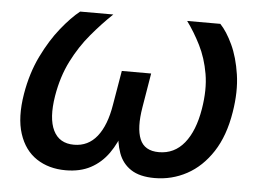

<svg xmlns="http://www.w3.org/2000/svg" viewBox="-44 -595 895 659"><g transform="rotate(5 403.5 -265.5)"><path d="M204.1 7.8Q146 7.8 103.8 -20Q61.5 -47.9 43.5 -103.3Q25.4 -158.7 39.1 -241.2Q51.3 -313.5 79.8 -372.1Q108.4 -430.7 142.6 -473.1Q176.8 -515.6 206.5 -539.1H320.8Q283.7 -503.9 247.6 -460.9Q211.4 -418 184.3 -364.3Q157.2 -310.5 146 -243.2Q133.3 -165.5 153.8 -123.8Q174.3 -82 225.1 -82Q273.9 -82 304.4 -120.4Q335 -158.7 346.7 -231L366.7 -348.6H467.8L448.2 -231Q436 -158.7 451.9 -120.4Q467.8 -82 517.6 -82Q570.8 -82 605 -124Q639.2 -166 651.9 -242.7Q663.1 -310.1 653.8 -363.8Q644.5 -417.5 622.8 -460.7Q601.1 -503.9 575.2 -539.1H689.5Q712.4 -515.1 732.4 -472.4Q752.4 -429.7 761.2 -371.1Q770 -312.5 758.3 -241.2Q745.1 -158.7 709 -103.3Q672.9 -47.9 621.3 -20Q569.8 7.8 510.3 7.8Q459 7.8 429 -12Q398.9 -31.7 386.2 -66.9Q373.5 -102.1 373 -147.9H391.1Q376 -101.1 351.1 -65.9Q326.2 -30.8 290 -11.5Q253.9 7.8 204.1 7.8Z"/></g></svg>

Font: Inter 18pt Medium
Style: Italic
Weight: 500
Italic angle: -9.3988°
Designer: Rasmus Andersson
Foundry: rsms
Version: Version 4.001;git-66647c0bb